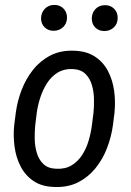

<svg xmlns="http://www.w3.org/2000/svg" viewBox="-20 -742 527 772"><path d="M37.1 -238.8 43.5 -288.6Q49.8 -335.9 67.1 -380.9Q84.5 -425.8 113.3 -461.9Q142.1 -498 182.9 -519Q223.6 -540 277.3 -538.1Q328.1 -536.6 361.8 -514.4Q395.5 -492.2 414.3 -456.1Q433.1 -419.9 439 -376.5Q444.8 -333 440.4 -289.1L434.1 -238.8Q427.7 -191.9 410.4 -146.7Q393.1 -101.6 364 -65.7Q335 -29.8 294.2 -9Q253.4 11.7 200.2 9.8Q148.9 8.8 115.5 -13.7Q82 -36.1 63.2 -72.3Q44.4 -108.4 38.6 -151.9Q32.7 -195.3 37.1 -238.8ZM127.9 -289.1 121.6 -237.8Q119.1 -213.4 119.6 -183.8Q120.1 -154.3 127.9 -127.4Q135.7 -100.6 154.1 -82.8Q172.4 -64.9 205.1 -63.5Q242.2 -61.5 267.8 -77.1Q293.5 -92.8 310.3 -118.9Q327.1 -145 336.4 -176.5Q345.7 -208 349.6 -238.8L356 -289.6Q358.4 -314 357.9 -343.3Q357.4 -372.6 349.6 -399.7Q341.8 -426.8 323.5 -444.8Q305.2 -462.9 272 -464.4Q237.3 -465.8 211.7 -450Q186 -434.1 168.9 -407.2Q151.9 -380.4 141.8 -349.1Q131.8 -317.9 127.9 -289.1ZM145 -668.5Q145.5 -690.9 159.9 -706.3Q174.3 -721.7 197.3 -722.2Q220.2 -722.7 234.9 -708Q249.5 -693.4 249.5 -670.4Q249 -647.9 234.1 -633.3Q219.2 -618.7 196.8 -618.2Q174.8 -617.7 159.9 -631.8Q145 -646 145 -668.5ZM349.1 -667.5Q349.1 -689.9 363.5 -705.3Q377.9 -720.7 400.9 -721.2Q423.8 -721.7 438.7 -707Q453.6 -692.4 453.1 -669.4Q453.1 -647 438.2 -632.3Q423.3 -617.7 400.9 -617.2Q378.4 -616.7 363.8 -630.6Q349.1 -644.5 349.1 -667.5Z"/></svg>

Font: Roboto Condensed
Style: Italic
Weight: 400
Italic angle: -12°
Designer: Christian Robertson
Foundry: Google
Version: Version 3.0